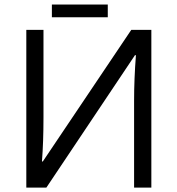

<svg xmlns="http://www.w3.org/2000/svg" viewBox="-20 -849 802 869"><path d="M99.1 -713.9H176.8V-316.9Q176.8 -207 169.9 -118.2H173.8L574.2 -713.9H665V0H586.9V-393.1Q586.9 -491.2 595.2 -599.1H590.8L189.9 0H99.1ZM214.8 -828.6H467.8V-771H214.8Z"/></svg>

Font: XL-Viking
Style: Regular
Weight: 400
Foundry: Ascender Corporation
Version: Version 1.10 March 23, 2015